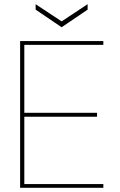

<svg xmlns="http://www.w3.org/2000/svg" viewBox="-20 -896 571 916"><path d="M76 0V-700H473V-682H96V-358H443V-339H96V-18H473V0ZM274 -766 150 -850V-876L274 -794L398 -876V-850Z"/></svg>

Font: DM Sans 16pt Thin
Style: Regular
Weight: 250
Version: Version 4.004;gftools[0.9.30]